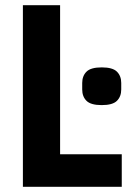

<svg xmlns="http://www.w3.org/2000/svg" viewBox="-20 -718 520 738"><path d="M68 0V-698H211V-125H448V0ZM371 -314Q329 -314 312.5 -330.5Q296 -347 296 -374V-399Q296 -426 312.5 -442.5Q329 -459 371 -459Q413 -459 429.5 -442.5Q446 -426 446 -399V-374Q446 -347 429.5 -330.5Q413 -314 371 -314Z"/></svg>

Font: IBM Plex Sans Cond
Style: Bold
Weight: 700
Width: 3
Designer: Mike Abbink, Paul van der Laan, Pieter van Rosmalen
Foundry: Bold Monday
Version: Version 1.3